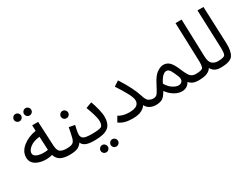

<svg xmlns="http://www.w3.org/2000/svg" viewBox="-71 -1395 2940 2254"><g transform="rotate(-30 1399.0 -268.0)"><path d="M536 -38Q536 -77 496 -77Q442 -77 412 -96.5Q382 -116 378 -186L362 -516H281L284 -440Q178 -423 104 -363.5Q30 -304 30 -223Q30 -141 116 -106.5Q202 -72 309 -98Q328 -39 374.5 -17Q421 5 486 5Q508 5 522 -8.5Q536 -22 536 -38ZM109 -236Q109 -273 155.5 -310.5Q202 -348 288 -357L297 -174Q260 -167 216 -170Q172 -173 140.5 -189Q109 -205 109 -236ZM314 -631Q334 -631 348.5 -645.5Q363 -660 363 -680Q363 -700 348.5 -715Q334 -730 314 -730Q293 -730 278.5 -715Q264 -700 264 -680Q264 -660 278.5 -645.5Q293 -631 314 -631ZM177 -631Q197 -631 211.5 -645.5Q226 -660 226 -680Q226 -700 211.5 -715Q197 -730 177 -730Q156 -730 141.5 -715Q127 -700 127 -680Q127 -660 141.5 -645.5Q156 -631 177 -631Z M879 -38Q879 -77 839 -77Q745 -77 722 -97Q699 -117 699 -147Q699 -171 706.5 -206Q714 -241 720 -268L642 -283Q625 -194 613.5 -150Q602 -106 577 -91.5Q552 -77 496 -77L486 5Q552 5 591 -8Q630 -21 660 -63Q674 -29 712 -12Q750 5 829 5Q851 5 865 -8.5Q879 -22 879 -38ZM673 -386Q693 -386 707.5 -400.5Q722 -415 722 -435Q722 -455 707.5 -470Q693 -485 673 -485Q652 -485 637.5 -470Q623 -455 623 -435Q623 -415 637.5 -400.5Q652 -386 673 -386Z M829 5Q956 5 1012 -36.5Q1068 -78 1068 -179Q1068 -224 1051.5 -289Q1035 -354 1016 -403L935 -373Q957 -316 974.5 -258Q992 -200 992 -163Q992 -102 959.5 -89.5Q927 -77 839 -77ZM1014 194Q1034 194 1048.5 179.5Q1063 165 1063 145Q1063 125 1048.5 110Q1034 95 1014 95Q993 95 978.5 110Q964 125 964 145Q964 165 978.5 179.5Q993 194 1014 194ZM877 194Q897 194 911.5 179.5Q926 165 926 145Q926 125 911.5 110Q897 95 877 95Q856 95 841.5 110Q827 125 827 145Q827 165 841.5 179.5Q856 194 877 194Z M1660 5Q1682 5 1696 -8.5Q1710 -22 1710 -38Q1710 -77 1669 -77Q1645 -77 1615.5 -92Q1586 -107 1566 -174Q1548 -233 1511.5 -306.5Q1475 -380 1417 -469L1348 -424Q1401 -344 1440 -272.5Q1479 -201 1479 -162Q1479 -122 1448 -99.5Q1417 -77 1343 -77Q1295 -77 1259 -88.5Q1223 -100 1203 -114L1163 -45Q1228 6 1343 6Q1420 6 1463.5 -15.5Q1507 -37 1527 -70Q1549 -29 1585 -12Q1621 5 1660 5Z M2238 5Q2260 5 2274 -8.5Q2288 -22 2288 -38Q2288 -77 2248 -77Q2208 -77 2181.5 -99Q2155 -121 2121 -204Q2084 -294 2050 -328Q2016 -362 1966 -362Q1931 -362 1882.5 -330.5Q1834 -299 1786 -204Q1750 -133 1730.5 -105Q1711 -77 1670 -77L1660 5Q1709 5 1743 -11Q1777 -27 1816 -96Q1852 -44 1904 -12.5Q1956 19 2006 19Q2079 19 2115 -46Q2154 5 2238 5ZM1854 -172Q1886 -235 1912 -258Q1938 -281 1960 -282Q1994 -283 2015.5 -242.5Q2037 -202 2055 -157Q2073 -112 2056.5 -87Q2040 -62 2005 -62Q1972 -62 1930 -88.5Q1888 -115 1854 -172Z M2588 -38Q2588 -77 2548 -77Q2502 -77 2470.5 -103.5Q2439 -130 2437 -207L2421 -714H2338L2355 -205Q2358 -129 2345 -103Q2332 -77 2247 -77L2238 5Q2311 5 2352.5 -12Q2394 -29 2414 -62Q2427 -34 2457 -14.5Q2487 5 2538 5Q2560 5 2574 -8.5Q2588 -22 2588 -38Z M2538 5Q2673 5 2707.5 -51.5Q2742 -108 2737 -214L2717 -714H2636L2655 -205Q2658 -129 2645 -103Q2632 -77 2547 -77Z"/></g></svg>

Font: Noto Sans Arabic UI
Style: Regular
Weight: 400
Designer: Nadine Chahine - Monotype Design Team
Foundry: Monotype Imaging Inc.
Version: Version 1.900